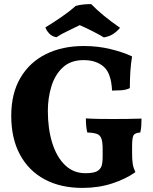

<svg xmlns="http://www.w3.org/2000/svg" viewBox="-20 -910 747 939"><path d="M383 9Q276 9 198 -33Q120 -75 77.5 -154Q35 -233 35 -344Q35 -453 80 -529.5Q125 -606 205 -645.5Q285 -685 390 -685Q458 -685 520 -670Q582 -655 626 -634Q620 -600 617.5 -560.5Q615 -521 615 -479Q596 -470 572.5 -468.5Q549 -467 528 -467Q524 -552 487 -584Q450 -616 389 -616Q326 -616 287.5 -580.5Q249 -545 231.5 -488Q214 -431 214 -368Q214 -280 235.5 -211Q257 -142 298 -102.5Q339 -63 397 -63Q431 -63 449 -70Q464 -76 473 -90Q482 -104 482 -143V-181Q482 -215 476 -232Q470 -249 454 -255Q438 -261 407 -262Q400 -288 400 -331Q427 -329 464.5 -328.5Q502 -328 535 -328Q566 -328 605 -328.5Q644 -329 672 -330Q672 -314 671 -296Q670 -278 666 -262Q639 -260 632.5 -247.5Q626 -235 626 -193V-164Q626 -129 629 -109.5Q632 -90 642 -68Q596 -35 529 -13Q462 9 383 9ZM256 -728Q235 -731 221 -746Q207 -761 202 -776Q240 -799 280 -826.5Q320 -854 350 -881Q368 -886 387 -888Q406 -890 426 -890Q479 -835 567 -774Q553 -757 534.5 -744.5Q516 -732 488 -727Q463 -742 431.5 -758Q400 -774 370 -787Q347 -775 312.5 -759Q278 -743 256 -728Z"/></svg>

Font: Vollkorn ExtraBold
Style: Regular
Weight: 800
Designer: Friedrich Althausen
Foundry: Friedrich Althausen
Version: Version 5.000; ttfautohint (v1.8.3)